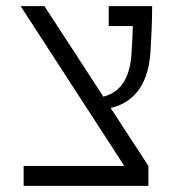

<svg xmlns="http://www.w3.org/2000/svg" viewBox="-20 -606 626 626"><path d="M57.1 0H463.9V-64.9L340.8 -253.9C402.3 -268.1 463.4 -314.5 470.7 -438C473.1 -479 476.1 -534.2 476.1 -585.9H334.5V-521H413.1C412.1 -488.3 410.6 -455.1 408.2 -424.3C402.3 -349.1 370.6 -303.7 316.9 -291L125 -585.9H47.4L385.3 -64.9H57.1Z"/></svg>

Font: Cascadia Code PL Light
Style: Regular
Weight: 300
Monospace: yes
Designer: Aaron Bell
Foundry: Saja Typeworks
Version: Version 2404.023